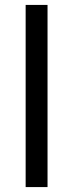

<svg xmlns="http://www.w3.org/2000/svg" viewBox="-20 -760 297 780"><path d="M173.1 -740V0H84.2V-740Z"/></svg>

Font: Pathway Extreme 8pt Thin
Style: Regular
Weight: 100
Version: Version 1.001;gftools[0.9.26]